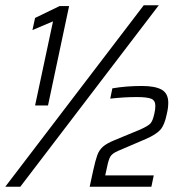

<svg xmlns="http://www.w3.org/2000/svg" viewBox="-34 -708 680 728"><path d="M99 -308 167 -627 89 -594 99 -640 192 -685H228L148 -308ZM-14 0 511 -688H568L43 0ZM399 -176 498 -217Q527 -230 536 -239.5Q545 -249 551 -276Q555 -292 555 -307Q555 -327 539.5 -333.5Q524 -340 484 -340Q437 -340 384 -334L392 -373Q444 -382 504 -382Q554 -382 579 -368Q604 -354 604 -318Q604 -298 598 -274Q590 -234 574 -216Q558 -198 519 -181L414 -136Q393 -127 385.5 -116Q378 -105 372 -75L365 -43H549L540 0H306L319 -60Q328 -101 335 -120Q342 -139 356 -151.5Q370 -164 399 -176Z"/></svg>

Font: Saira Semi Condensed Light
Style: Italic
Weight: 300
Width: 4
Italic angle: -12°
Designer: Hector Gatti with collaboration of the Omnibus-Type team
Foundry: Omnibus-Type
Version: Version 1.001; ttfautohint (v1.8)